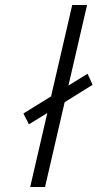

<svg xmlns="http://www.w3.org/2000/svg" viewBox="-20 -743 388 763"><path d="M237 -337 159 0H100L168 -294L95 -249L73 -292L183 -360L267 -723H326L252 -403L328 -450L348 -406Z"/></svg>

Font: Cairo Light
Style: Italic
Weight: 300
Italic angle: -13°
Designer: Mohamed Gaber, Accademia di Belle Arti di Urbino and others
Foundry: Kief Type Foundry, Accademia di Belle Arti di Urbino and others
Version: Version 3.011